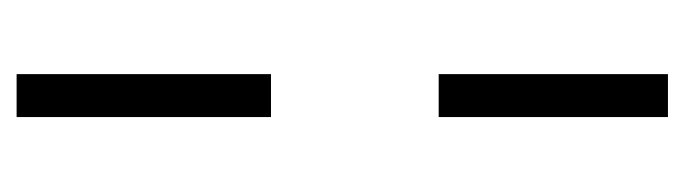

<svg xmlns="http://www.w3.org/2000/svg" viewBox="-324 -376 844 237"><g transform="rotate(90 98.5 -258.0)"><path d="M72 144V-170H125V144ZM72 -377V-660H125V-377Z"/></g></svg>

Font: Bricolage Grotesque 24pt Condensed ExtraLight
Style: Regular
Weight: 250
Width: 3
Designer: Mathieu Triay
Foundry: Atelier Triay
Version: Version 1.001;gftools[0.9.33.dev8+g029e19f]